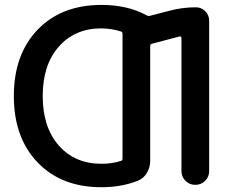

<svg xmlns="http://www.w3.org/2000/svg" viewBox="-20 -784 964 792"><path d="M398.4 -108.4Q442.4 -108.4 478.5 -120.1Q485.4 -122.1 485.4 -128.9V-644.5Q485.4 -652.3 478.5 -654.3Q442.4 -666 398.4 -667Q289.1 -667 222.7 -591.8Q156.2 -516.6 156.2 -387.7Q156.2 -258.8 222.7 -183.6Q289.1 -108.4 398.4 -108.4ZM677.7 -739.3Q731.4 -753.9 787.1 -753.9Q810.5 -753.9 826.7 -737.8Q842.8 -721.7 842.8 -698.2V-78.1Q842.8 -54.7 826.2 -38.1Q809.6 -21.5 785.6 -21.5Q761.7 -21.5 745.1 -38.1Q728.5 -54.7 728.5 -78.1V-628.9Q728.5 -630.9 726.1 -632.8Q723.6 -634.8 721.7 -633.8L606.4 -603.5Q599.6 -601.6 599.6 -594.7V-121.1Q599.6 -93.8 585.9 -70.8Q572.3 -47.9 547.9 -38.1Q480.5 -11.7 398.4 -11.7Q233.4 -11.7 135.3 -113.8Q37.1 -215.8 37.1 -387.7Q37.1 -559.6 135.3 -661.6Q233.4 -763.7 398.4 -763.7Q506.8 -763.7 585 -720.7Q591.8 -716.8 598.6 -718.8Z"/></svg>

Font: Gen Jyuu Gothic Medium
Style: Regular
Weight: 500
Designer: [Source Han Sans]
Ryoko NISHIZUKA  (kana & ideographs); Paul D. Hunt (Latin, Greek & Cyrillic); Wenlong ZHANG  (bopomofo
Version: Version 1.002.20150607